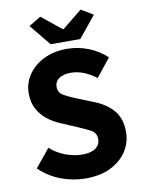

<svg xmlns="http://www.w3.org/2000/svg" viewBox="-96 -943 764 1021"><g transform="rotate(-10 286.0 -432.5)"><path d="M284.2 12.2Q216.3 12.2 151.6 -12Q86.9 -36.1 35.6 -85.4L115.2 -183.1Q150.9 -150.9 197 -133.5Q243.2 -116.2 287.1 -116.2Q335.9 -116.2 360.1 -134.3Q384.3 -152.3 384.3 -183.1Q384.3 -215.8 357.4 -231Q330.6 -246.1 286.1 -264.6L198.7 -301.8Q164.1 -316.4 132.8 -340.6Q101.6 -364.7 82 -400.6Q62.5 -436.5 62.5 -485.4Q62.5 -540.5 93.3 -585.7Q124 -630.9 178.2 -657.5Q232.4 -684.1 301.8 -684.1Q362.3 -684.1 418.5 -662.1Q474.6 -640.1 516.1 -600.6L438 -502.9Q369.1 -555.2 301.8 -555.2Q261.7 -555.2 238 -539.1Q214.4 -522.9 214.4 -493.7Q214.4 -461.9 243.7 -445.8Q272.9 -429.7 317.4 -412.1L402.8 -377.9Q464.8 -352.5 500.7 -309.6Q536.6 -266.6 536.6 -194.3Q536.6 -138.7 506.8 -91.8Q477.1 -44.9 420.7 -16.4Q364.3 12.2 284.2 12.2ZM222.7 -723.1 128.9 -837.9 193.8 -877 300.8 -790.5H304.7L411.6 -877L476.6 -837.9L382.8 -723.1Z"/></g></svg>

Font: Akatab Black
Style: Regular
Weight: 900
Designer: SIL Global
Foundry: SIL Global
Version: Version 4.000